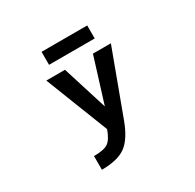

<svg xmlns="http://www.w3.org/2000/svg" viewBox="-197 -933 1395 1376"><g transform="rotate(-30 500.0 -245.0)"><path d="M264.6 229.5V116.2Q347.7 116.2 381.8 92.8Q416 69.3 442.4 -3.9L239.3 -523.4H393.6L509.8 -153.3L625 -523.4H773.4L579.1 1Q531.2 130.9 463.9 180.2Q396.5 229.5 264.6 229.5ZM312.5 -611.3V-718.8H690.4V-611.3Z"/></g></svg>

Font: GenEi Gothic M Regular
Style: Bold
Weight: 700
Designer: o_tamon (Modified); [Source Han Sans]
Ryoko NISHIZUKA  (kana & ideographs); Paul D. Hunt (Latin, Greek & Cyrillic); Wenl
Version: Version 1.1a;Original Version 1.004